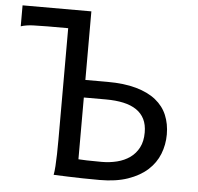

<svg xmlns="http://www.w3.org/2000/svg" viewBox="-52 -766 851 824"><g transform="rotate(5 374.0 -354.0)"><path d="M308.6 -75.7Q322.3 -74.7 345 -74Q367.7 -73.2 408.7 -73.2Q443.8 -73.2 475.1 -81.1Q506.3 -88.9 530.3 -106Q554.2 -123 568.1 -149.9Q582 -176.8 582 -214.8Q582 -248.5 570.1 -272.5Q558.1 -296.4 535.4 -311.8Q512.7 -327.1 479.5 -334.5Q446.3 -341.8 403.8 -341.8H308.6ZM12.2 -712.9H308.6V-417.5H403.8Q476.1 -417.5 527.8 -402.8Q579.6 -388.2 612.8 -361.6Q646 -335 661.6 -297.6Q677.2 -260.3 677.2 -214.8Q677.2 -170.4 661.4 -130.4Q645.5 -90.3 612.3 -60.3Q579.1 -30.3 528.1 -12.7Q477.1 4.9 406.7 4.9Q369.1 4.9 333.7 4.2Q298.3 3.4 270.5 2.4Q237.8 1.5 208.5 0Q211.4 -14.6 212.9 -37.6Q214.4 -60.5 215.1 -89.4Q215.8 -118.2 215.8 -152.1Q215.8 -186 215.8 -222.2V-632.3H127Q94.2 -632.3 64.5 -631.1Q34.7 -629.9 12.2 -622.6Z"/></g></svg>

Font: Andika DR AuSIL
Style: Regular
Weight: 400
Designer: Annie Olsen & Victor Gaultney
Foundry: SIL International
Version: Version 0.003